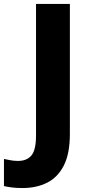

<svg xmlns="http://www.w3.org/2000/svg" viewBox="-96 -734 457 970"><path d="M18 216Q-13 216 -36.5 213Q-60 210 -76 206V69Q-61 72 -43.5 75.5Q-26 79 -5 79Q40 79 63 51Q86 23 86 -49V-714H257V-57Q257 42 226.5 102Q196 162 142 189Q88 216 18 216Z"/></svg>

Font: Noto Sans Myanmar ExtraBold
Style: Regular
Weight: 800
Designer: Monotype Design Team
Foundry: Monotype Imaging Inc.
Version: Version 2.107; ttfautohint (v1.8.4.7-5d5b)